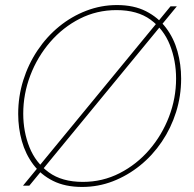

<svg xmlns="http://www.w3.org/2000/svg" viewBox="-20 -735 766 760"><path d="M305 5Q238 5 190 -19Q142 -43 111.5 -84Q81 -125 66.5 -176.5Q52 -228 52 -284Q52 -353 72 -417Q92 -481 128.5 -535.5Q165 -590 214 -630Q263 -670 321.5 -692.5Q380 -715 443 -715Q510 -715 558 -690.5Q606 -666 637 -625Q668 -584 682.5 -532Q697 -480 697 -424Q697 -355 677 -291.5Q657 -228 620.5 -174Q584 -120 534.5 -80Q485 -40 427 -17.5Q369 5 305 5ZM308 -15Q386 -15 453.5 -49.5Q521 -84 571 -142Q621 -200 649 -273Q677 -346 677 -424Q677 -495 652.5 -557Q628 -619 576 -657Q524 -695 441 -695Q363 -695 296 -661Q229 -627 178.5 -568.5Q128 -510 100 -436.5Q72 -363 72 -285Q72 -214 96.5 -152.5Q121 -91 173 -53Q225 -15 308 -15ZM680 -710 96 0H71L655 -710Z"/></svg>

Font: Raleway Thin Thin
Style: Italic
Weight: 250
Italic angle: -12°
Version: Version 4.026